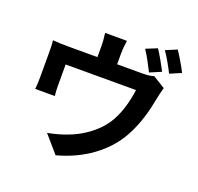

<svg xmlns="http://www.w3.org/2000/svg" viewBox="-155 -1033 1311 1272"><g transform="rotate(20 500.0 -397.5)"><path d="M839 -691C820 -728 785 -792 760 -828L681 -796C708 -757 738 -698 759 -657ZM542 -636V-712C542 -741 544 -761 550 -804H396C402 -761 403 -741 403 -712V-636H190C152 -636 122 -637 88 -640C92 -616 92 -577 92 -555V-381C92 -354 91 -322 88 -297H226C223 -317 222 -349 222 -371V-518H718C706 -428 680 -334 630 -260C573 -179 485 -121 403 -90C361 -73 306 -58 261 -50L365 70C543 23 694 -83 773 -230C823 -321 849 -418 867 -514C871 -533 879 -571 886 -593L800 -646C782 -640 758 -636 717 -636ZM807 -832C834 -795 866 -736 887 -695L966 -729C949 -764 912 -827 886 -865Z"/></g></svg>

Font: Noto Sans CJK KR Bold
Style: Regular
Weight: 700
Designer: Ryoko NISHIZUKA (kana & ideographs); Paul D. Hunt (Latin, Greek & Cyrillic); Wenlong ZHANG (bopomofo); Sandoll Communica
Foundry: Adobe Systems Incorporated
Version: Version 1.004;PS 1.004;hotconv 1.0.82;makeotf.lib2.5.63406